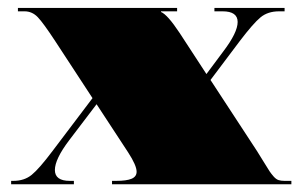

<svg xmlns="http://www.w3.org/2000/svg" viewBox="-20 -475 780 495"><path d="M26.2 -454.5H436.6V-445.8H395.1V-444.1Q411.7 -437.5 443.2 -389.9L512.2 -284.1L555.9 -342.7Q592.7 -391.2 592.7 -418.3Q592.7 -445.8 553.8 -445.8H532.8V-454.5H713.7V-445.8H699.3Q670.5 -445.8 651.7 -430.3Q632.9 -414.8 598.3 -369.3L522.7 -268.8L642.5 -85.7Q650.8 -72.6 660.8 -56.2Q670.9 -39.8 675 -33.4Q679.2 -27.1 685.5 -19.9Q691.9 -12.7 698.2 -10.7Q704.5 -8.7 713.7 -8.7H731.2V0H268.8V-8.7H279.3Q306.4 -8.7 319.3 -14.2Q332.2 -19.7 332.2 -32.3Q332.2 -48.5 310.3 -82.2L229 -206.3L158.2 -113.2Q121.5 -64.7 121.5 -36.7Q121.5 -8.7 160 -8.7H170.5V0H8.7V-8.7H14.4Q42.8 -8.7 61.8 -24.3Q80.9 -39.8 115.4 -85.7L218.5 -222L122.4 -368.9Q91.8 -415.6 77.4 -430.7Q62.9 -445.8 43.3 -445.8H26.2Z"/></svg>

Font: FoglihtenBlackPcs
Style: BlackPcs
Weight: 900
Version: Version 0.75